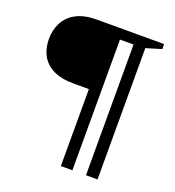

<svg xmlns="http://www.w3.org/2000/svg" viewBox="-143 -788 933 1023"><g transform="rotate(20 323.5 -276.5)"><path d="M355 -676V-313.5H231Q160 -313.5 114.8 -336.2Q69.5 -359 47.8 -399Q26 -439 26 -491.5Q26 -542.5 47.2 -584.5Q68.5 -626.5 114 -651.2Q159.5 -676 232 -676ZM383 123H317.5V-676H477.5V-618H383ZM525.5 123H460V-676H612V-647.5L525.5 -621.5Z"/></g></svg>

Font: Newsreader 16pt 16pt
Style: Bold
Weight: 700
Version: Version 1.003